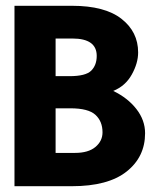

<svg xmlns="http://www.w3.org/2000/svg" viewBox="-20 -643 540 663"><path d="M30 0V-623H229Q342 -623 399.5 -578Q457 -533 457 -462Q457 -425 435 -385.5Q413 -346 371 -329Q421 -305 451 -266.5Q481 -228 481 -183Q481 -101 417 -50.5Q353 0 228 0ZM172 -380H220Q276 -380 295 -399Q314 -418 314 -450Q314 -510 230 -510H172ZM172 -115H239Q285 -115 309.5 -135.5Q334 -156 334 -186Q334 -224 309.5 -246.5Q285 -269 223 -269H172Z"/></svg>

Font: Inconsolata Black
Style: Regular
Weight: 900
Monospace: yes
Designer: Raph Levien, Cyreal, Brenton Simpson
Foundry: Raph Levien, Cyreal, Google
Version: Version 3.001; ttfautohint (v1.8.2.53-6de2)